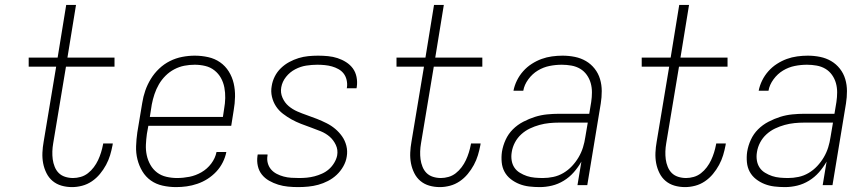

<svg xmlns="http://www.w3.org/2000/svg" viewBox="-20 -755 3540 783"><path d="M274 8Q251 8 230.5 2Q210 -4 194.5 -17Q179 -30 169.5 -49Q160 -68 156 -89Q152 -110 153 -132.5Q154 -155 158 -177L209 -483H97V-520H215L250 -735H290L255 -520H447V-483H249L197 -171Q194 -154 193.5 -137.5Q193 -121 195 -105.5Q197 -90 203 -75Q209 -60 219.5 -49.5Q230 -39 245.5 -34Q261 -29 278 -29Q293 -29 309 -33.5Q325 -38 338.5 -48.5Q352 -59 362.5 -73Q373 -87 380 -102Q387 -117 392 -133Q397 -149 400 -165L401 -170H440L439 -163Q435 -142 429 -122Q423 -102 412.5 -82.5Q402 -63 387.5 -45.5Q373 -28 354.5 -15.5Q336 -3 315 2.5Q294 8 274 8Z M698 8Q670 8 643 2Q616 -4 595 -19Q574 -34 560.5 -56.5Q547 -79 540.5 -105Q534 -131 535 -159Q536 -187 540 -215L560 -335Q564 -361 572.5 -385.5Q581 -410 595 -433Q609 -456 629 -475Q649 -494 673 -506Q697 -518 723 -523Q749 -528 774 -528Q802 -528 829 -522Q856 -516 877.5 -501Q899 -486 913 -463.5Q927 -441 933 -415Q939 -389 938.5 -361Q938 -333 933 -305L923 -242H585L579 -209Q576 -187 575 -165Q574 -143 578.5 -122Q583 -101 593.5 -82.5Q604 -64 620.5 -51.5Q637 -39 658.5 -34Q680 -29 702 -29Q727 -29 752.5 -34Q778 -39 801.5 -52.5Q825 -66 841.5 -88Q858 -110 863 -135H903Q899 -114 888.5 -93Q878 -72 862 -55Q846 -38 826.5 -25.5Q807 -13 785 -5.5Q763 2 741.5 5Q720 8 698 8ZM591 -278H889L894 -311Q898 -333 898.5 -355Q899 -377 895 -398Q891 -419 881 -437Q871 -455 854.5 -468Q838 -481 817 -486Q796 -491 774 -491Q753 -491 732 -487Q711 -483 691 -472.5Q671 -462 655 -446Q639 -430 628 -411Q617 -392 610 -371Q603 -350 599 -329Z M1196 8Q1175 8 1154.5 6Q1134 4 1114.5 -2Q1095 -8 1077.5 -18Q1060 -28 1048 -43Q1036 -58 1031.5 -78Q1027 -98 1030 -119L1031 -125H1071V-121Q1068 -105 1072 -90Q1076 -75 1085.5 -64Q1095 -53 1108.5 -46Q1122 -39 1137 -35Q1152 -31 1168 -30Q1184 -29 1200 -29Q1216 -29 1231.5 -30.5Q1247 -32 1262.5 -36Q1278 -40 1293.5 -47Q1309 -54 1321.5 -65Q1334 -76 1343 -91Q1352 -106 1355 -121Q1359 -144 1349.5 -164Q1340 -184 1324.5 -197.5Q1309 -211 1288.5 -219.5Q1268 -228 1248 -235Q1228 -242 1207.5 -250Q1187 -258 1169 -268Q1151 -278 1134 -291Q1117 -304 1105.5 -321.5Q1094 -339 1089 -360.5Q1084 -382 1088 -404Q1091 -424 1100.5 -443Q1110 -462 1125.5 -477Q1141 -492 1159.5 -502Q1178 -512 1197.5 -518Q1217 -524 1237 -526Q1257 -528 1277 -528Q1298 -528 1318 -526Q1338 -524 1356.5 -518Q1375 -512 1391.5 -501.5Q1408 -491 1419 -476Q1430 -461 1434 -441Q1438 -421 1435 -401L1434 -395H1394L1395 -399Q1397 -414 1393.5 -429Q1390 -444 1381.5 -455Q1373 -466 1360.5 -473Q1348 -480 1334 -484Q1320 -488 1304.5 -489.5Q1289 -491 1274 -491Q1252 -491 1229 -487.5Q1206 -484 1184 -472.5Q1162 -461 1146.5 -441.5Q1131 -422 1127 -399Q1123 -377 1132 -356.5Q1141 -336 1157 -322.5Q1173 -309 1192.5 -300.5Q1212 -292 1232.5 -285Q1253 -278 1273 -270Q1293 -262 1312 -252.5Q1331 -243 1347 -229.5Q1363 -216 1375 -199Q1387 -182 1392.5 -160.5Q1398 -139 1394 -116Q1391 -96 1380 -76.5Q1369 -57 1353 -42Q1337 -27 1317.5 -17Q1298 -7 1278 -1.5Q1258 4 1237 6Q1216 8 1196 8Z M1774 8Q1751 8 1730.5 2Q1710 -4 1694.5 -17Q1679 -30 1669.5 -49Q1660 -68 1656 -89Q1652 -110 1653 -132.5Q1654 -155 1658 -177L1709 -483H1597V-520H1715L1750 -735H1790L1755 -520H1947V-483H1749L1697 -171Q1694 -154 1693.5 -137.5Q1693 -121 1695 -105.5Q1697 -90 1703 -75Q1709 -60 1719.5 -49.5Q1730 -39 1745.5 -34Q1761 -29 1778 -29Q1793 -29 1809 -33.5Q1825 -38 1838.5 -48.5Q1852 -59 1862.5 -73Q1873 -87 1880 -102Q1887 -117 1892 -133Q1897 -149 1900 -165L1901 -170H1940L1939 -163Q1935 -142 1929 -122Q1923 -102 1912.5 -82.5Q1902 -63 1887.5 -45.5Q1873 -28 1854.5 -15.5Q1836 -3 1815 2.5Q1794 8 1774 8Z M2181 8Q2159 8 2138 5.5Q2117 3 2098 -4.5Q2079 -12 2063 -24.5Q2047 -37 2037.5 -54.5Q2028 -72 2026 -93.5Q2024 -115 2027 -136Q2031 -161 2042 -185Q2053 -209 2071.5 -227.5Q2090 -246 2114 -258.5Q2138 -271 2162 -278.5Q2186 -286 2211 -288.5Q2236 -291 2260 -291H2383L2391 -339Q2394 -359 2394 -378.5Q2394 -398 2389 -416Q2384 -434 2373 -449.5Q2362 -465 2346 -474.5Q2330 -484 2310.5 -487.5Q2291 -491 2271 -491Q2246 -491 2221 -486Q2196 -481 2173.5 -467.5Q2151 -454 2134.5 -431.5Q2118 -409 2114 -385H2074Q2078 -406 2088 -426.5Q2098 -447 2113.5 -464.5Q2129 -482 2148.5 -494.5Q2168 -507 2188.5 -514.5Q2209 -522 2231 -525Q2253 -528 2274 -528Q2300 -528 2324.5 -523Q2349 -518 2369.5 -506Q2390 -494 2405 -475Q2420 -456 2427 -432.5Q2434 -409 2434 -383.5Q2434 -358 2430 -333L2375 0H2335L2351 -96Q2338 -73 2320 -52.5Q2302 -32 2279 -18Q2256 -4 2231 2Q2206 8 2181 8ZM2194 -29Q2215 -29 2236.5 -33.5Q2258 -38 2277.5 -49.5Q2297 -61 2312.5 -77.5Q2328 -94 2339.5 -113.5Q2351 -133 2357.5 -154Q2364 -175 2367 -196L2377 -255H2260Q2240 -255 2220 -253Q2200 -251 2180 -245.5Q2160 -240 2141 -231Q2122 -222 2106 -207.5Q2090 -193 2080 -174Q2070 -155 2067 -135Q2064 -118 2066.5 -101.5Q2069 -85 2077.5 -72Q2086 -59 2100 -50.5Q2114 -42 2129 -37Q2144 -32 2161 -30.5Q2178 -29 2194 -29Z M2774 8Q2751 8 2730.5 2Q2710 -4 2694.5 -17Q2679 -30 2669.5 -49Q2660 -68 2656 -89Q2652 -110 2653 -132.5Q2654 -155 2658 -177L2709 -483H2597V-520H2715L2750 -735H2790L2755 -520H2947V-483H2749L2697 -171Q2694 -154 2693.5 -137.5Q2693 -121 2695 -105.5Q2697 -90 2703 -75Q2709 -60 2719.5 -49.5Q2730 -39 2745.5 -34Q2761 -29 2778 -29Q2793 -29 2809 -33.5Q2825 -38 2838.5 -48.5Q2852 -59 2862.5 -73Q2873 -87 2880 -102Q2887 -117 2892 -133Q2897 -149 2900 -165L2901 -170H2940L2939 -163Q2935 -142 2929 -122Q2923 -102 2912.5 -82.5Q2902 -63 2887.5 -45.5Q2873 -28 2854.5 -15.5Q2836 -3 2815 2.5Q2794 8 2774 8Z M3181 8Q3159 8 3138 5.5Q3117 3 3098 -4.5Q3079 -12 3063 -24.5Q3047 -37 3037.5 -54.5Q3028 -72 3026 -93.5Q3024 -115 3027 -136Q3031 -161 3042 -185Q3053 -209 3071.5 -227.5Q3090 -246 3114 -258.5Q3138 -271 3162 -278.5Q3186 -286 3211 -288.5Q3236 -291 3260 -291H3383L3391 -339Q3394 -359 3394 -378.5Q3394 -398 3389 -416Q3384 -434 3373 -449.5Q3362 -465 3346 -474.5Q3330 -484 3310.5 -487.5Q3291 -491 3271 -491Q3246 -491 3221 -486Q3196 -481 3173.5 -467.5Q3151 -454 3134.5 -431.5Q3118 -409 3114 -385H3074Q3078 -406 3088 -426.5Q3098 -447 3113.5 -464.5Q3129 -482 3148.5 -494.5Q3168 -507 3188.5 -514.5Q3209 -522 3231 -525Q3253 -528 3274 -528Q3300 -528 3324.5 -523Q3349 -518 3369.5 -506Q3390 -494 3405 -475Q3420 -456 3427 -432.5Q3434 -409 3434 -383.5Q3434 -358 3430 -333L3375 0H3335L3351 -96Q3338 -73 3320 -52.5Q3302 -32 3279 -18Q3256 -4 3231 2Q3206 8 3181 8ZM3194 -29Q3215 -29 3236.5 -33.5Q3258 -38 3277.5 -49.5Q3297 -61 3312.5 -77.5Q3328 -94 3339.5 -113.5Q3351 -133 3357.5 -154Q3364 -175 3367 -196L3377 -255H3260Q3240 -255 3220 -253Q3200 -251 3180 -245.5Q3160 -240 3141 -231Q3122 -222 3106 -207.5Q3090 -193 3080 -174Q3070 -155 3067 -135Q3064 -118 3066.5 -101.5Q3069 -85 3077.5 -72Q3086 -59 3100 -50.5Q3114 -42 3129 -37Q3144 -32 3161 -30.5Q3178 -29 3194 -29Z"/></svg>

Font: Iosevka Extralight Oblique
Style: Regular
Weight: 200
Italic angle: -9°
Monospace: yes
Designer: Belleve Invis
Foundry: Belleve Invis
Version: Version 32.5.0; ttfautohint (v1.8.4)